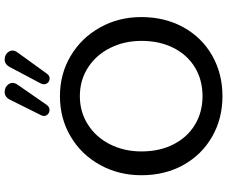

<svg xmlns="http://www.w3.org/2000/svg" viewBox="-94 -858 961 812"><g transform="rotate(-90 386.0 -451.5)"><path d="M51.4 -333.5Q51.4 -429 94.7 -507.9Q138 -586.9 214.6 -632.4Q291.1 -678 385.7 -678Q480.2 -678 556.4 -632.4Q632.7 -586.9 676.5 -508.2Q720.3 -429.6 720.3 -334.5Q720.3 -233.5 676.8 -155.3Q633.3 -77.1 557 -33.9Q480.8 9.3 385.7 9.3Q290.9 9.3 214.6 -34.3Q138.4 -77.9 94.9 -155.7Q51.4 -233.6 51.4 -333.5ZM619.6 -333.5Q619.6 -406.5 589.4 -466.2Q559.3 -525.9 506.1 -559.8Q452.9 -593.8 385.7 -593.8Q319.4 -593.8 265.9 -559.8Q212.3 -525.9 182.2 -466.2Q152.1 -406.5 152.1 -333.5Q152.1 -256.1 182.2 -197.5Q212.3 -138.8 265.3 -106.9Q318.2 -75 385.7 -75Q453.5 -75 506.4 -106.5Q559.3 -138.1 589.4 -196.7Q619.6 -255.4 619.6 -333.5ZM305.5 -758.3 371.1 -890Q382.2 -911.9 404 -911.8Q425.8 -911.6 437 -894.2Q448.2 -876.9 433.5 -856L350 -735.4Q340.7 -721.7 327.1 -722.1Q313.5 -722.4 305.9 -733.2Q298.3 -744 305.5 -758.3ZM439.8 -759.5 509.2 -890.6Q520.9 -912.5 542.4 -911.8Q563.8 -911 574.4 -893.6Q585 -876.2 569.7 -856L481.2 -733.5Q471.8 -720.5 458.6 -721.7Q445.3 -723 439 -734.1Q432.7 -745.3 439.8 -759.5Z"/></g></svg>

Font: SN Pro Thin
Style: Regular
Weight: 200
Designer: Tobias Whetton
Foundry: Supernotes
Version: Version 1.003;Glyphs 3.3 (3324)